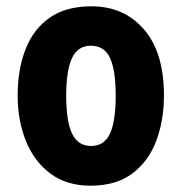

<svg xmlns="http://www.w3.org/2000/svg" viewBox="-20 -645 577 609"><path d="M500 -342Q500 -263 475.5 -198Q451 -133 399.5 -94.5Q348 -56 267 -56Q192 -56 140.5 -94Q89 -132 62.5 -197Q36 -262 36 -342Q36 -426 61.5 -490Q87 -554 138.5 -589.5Q190 -625 270 -625Q373 -625 436.5 -552Q500 -479 500 -342ZM190 -341Q190 -261 208.5 -221.5Q227 -182 269 -182Q311 -182 329 -221.5Q347 -261 347 -342Q347 -422 329 -461Q311 -500 268 -500Q227 -500 208.5 -461Q190 -422 190 -341Z"/></svg>

Font: Noto Sans Malayalam UI Condensed ExtraBold
Style: Regular
Weight: 800
Width: 3
Designer: Jelle Bosma - Monotype Design Team
Foundry: Monotype Imaging Inc.
Version: Version 2.104; ttfautohint (v1.8.4.7-5d5b)